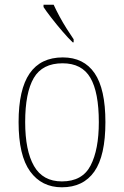

<svg xmlns="http://www.w3.org/2000/svg" viewBox="-20 -786 527 816"><path d="M243 10Q157 10 108 -57.5Q59 -125 59 -267Q59 -406 106 -474Q153 -542 247 -542Q336 -542 382 -475Q428 -408 428 -267Q428 -124 381 -57Q334 10 243 10ZM243 -15Q330 -15 365 -82.5Q400 -150 400 -267Q400 -394 364 -455.5Q328 -517 246 -517Q160 -517 123.5 -454.5Q87 -392 87 -267Q87 -146 124.5 -80.5Q162 -15 243 -15ZM289 -606Q270 -624 245.5 -652.5Q221 -681 198.5 -710Q176 -739 165 -756V-766H208Q218 -744 232.5 -717Q247 -690 263.5 -664Q280 -638 293 -619V-606Z"/></svg>

Font: Noto Serif Hebrew SemiCondensed Thin
Style: Regular
Weight: 100
Width: 4
Designer: Monotype Design Team
Foundry: Monotype Imaging Inc.
Version: Version 2.004; ttfautohint (v1.8.4.7-5d5b)